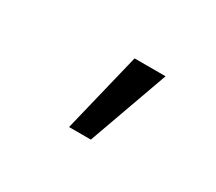

<svg xmlns="http://www.w3.org/2000/svg" viewBox="-47 -856 348 309"><g transform="rotate(30 126.5 -701.0)"><path d="M133.3 -775.4H190.9L137.7 -627H97.2Z"/></g></svg>

Font: Melbourne
Style: Light
Weight: 300
Designer: Google
Version: Version 2.000980; 2014